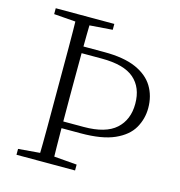

<svg xmlns="http://www.w3.org/2000/svg" viewBox="-107 -819 860 915"><g transform="rotate(15 323.0 -361.5)"><path d="M198 -178V-211H331Q439 -211 489.5 -256.5Q540 -302 540 -381Q540 -461 490 -504.5Q440 -548 330 -548H198V-581H334Q430 -581 489.5 -555Q549 -529 577 -483Q605 -437 605 -377Q605 -324 579 -278.5Q553 -233 491.5 -205.5Q430 -178 325 -178ZM162 0Q164 -83 164 -166Q164 -249 164 -333V-390Q164 -474 164 -557.5Q164 -641 162 -723H233Q231 -641 230.5 -557.5Q230 -474 230 -391V-333Q230 -251 230.5 -167Q231 -83 233 0ZM188 -684 56 -694V-723H345V-694L210 -684ZM56 0V-29L188 -40H210L345 -29V0Z"/></g></svg>

Font: Noto Serif SC ExtraLight
Style: Regular
Weight: 200
Designer: Ryoko NISHIZUKA 西塚涼子 (kana & ideographs); Frank Grießhammer (Latin, Greek & Cyrillic); Wenlong ZHANG 张文龙 (bopomofo); San
Foundry: Adobe
Version: Version 2.002-H1;hotconv 1.1.0;makeotfexe 2.6.0